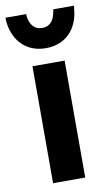

<svg xmlns="http://www.w3.org/2000/svg" viewBox="-84 -751 453 794"><g transform="rotate(-10 142.0 -354.0)"><path d="M208 -491H73V0H208ZM286 -708H199L197 -700C192 -666 176 -640 141 -640C107 -640 90 -664 85 -699V-708H-2V-698C2 -628 46 -555 141 -555C237 -555 280 -627 284 -697Z"/></g></svg>

Font: Falling Sky
Style: SeBd
Weight: 600
Designer: Paul D. Hunt
Foundry: Adobe Systems Incorporated
Version: Version 1.02